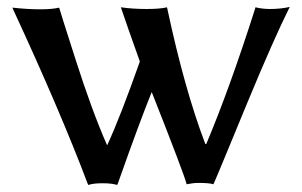

<svg xmlns="http://www.w3.org/2000/svg" viewBox="-20 -520 869 553"><path d="M15.6 -498Q59.6 -493.2 95.2 -493.2Q130.9 -493.2 150.4 -498Q150.4 -496.1 197.8 -348.1Q245.1 -200.2 288.1 -102.5H289.1Q326.2 -182.6 382.8 -342.8Q343.8 -452.1 328.1 -499Q362.3 -494.1 401.9 -494.1Q441.4 -494.1 460.9 -499L461.9 -495.1Q511.7 -261.7 571.3 -105.5H574.2Q641.6 -265.6 714.8 -495.1L715.8 -499Q735.4 -494.1 757.8 -494.1Q788.1 -494.1 814.5 -500Q769.5 -410.2 693.4 -226.6Q597.7 5.9 594.7 10.7Q583 6.8 550.8 6.8Q537.1 6.8 517.6 10.7Q510.7 -17.6 417 -254.9Q382.8 -170.9 319.3 8.8L317.4 12.7Q302.7 7.8 274.4 7.8Q249 7.8 234.4 12.7L232.4 8.8Q154.3 -198.2 18.6 -491.2Z"/></svg>

Font: GenEi LateGo v2
Style: Medium
Weight: 500
Designer: o_tamon (Modified)
Foundry: o_tamon / Adobe Systems Incorporated / FONT 910 / Philipp H. Poll
Version: Version 2.1;Original Version 1.004